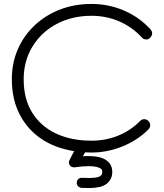

<svg xmlns="http://www.w3.org/2000/svg" viewBox="-20 -712 831 973"><path d="M444 61Q427 61 411 60Q410 61 410 62L400 80Q408 79 414.5 79Q421 79 428 79Q496 79 525 105Q549 125 549 160Q549 192 527 214Q510 230 484.5 235.5Q459 241 433 241Q423 241 412.5 240.5Q402 240 393 240Q383 239 376 232Q369 225 369 215Q369 204 376 196.5Q383 189 394 189Q403 189 412 189.5Q421 190 431 190Q450 190 467 187.5Q484 185 492 177Q494 175 496 171.5Q498 168 498 161Q498 155 497.5 151Q497 147 492 144Q476 130 428 130Q397 130 358 136H355Q342 136 334 126Q329 119 329 112Q329 106 332 100Q337 89 343 78Q349 67 354 57L356 54Q259 39 188.5 -9Q118 -57 79 -133.5Q40 -210 40 -310Q40 -392 70 -461.5Q100 -531 155 -583Q210 -635 283.5 -663.5Q357 -692 444 -692Q530 -692 607.5 -659Q685 -626 743 -563Q751 -553 751 -543Q751 -531 741 -521Q734 -512 721 -512Q708 -512 699 -522Q649 -576 583.5 -604Q518 -632 444 -632Q345 -632 267 -590.5Q189 -549 144.5 -476Q100 -403 100 -310Q100 -211 143 -141.5Q186 -72 263.5 -35.5Q341 1 444 1Q515 1 578.5 -24.5Q642 -50 690 -99Q699 -108 711 -108Q723 -108 732 -99Q741 -90 741 -78Q741 -65 732 -56Q677 -1 600.5 30Q524 61 444 61Z"/></svg>

Font: Hachi Maru Pop
Style: Regular
Weight: 400
Designer: Nontynet
Foundry: Nontynet
Version: Version 1.300